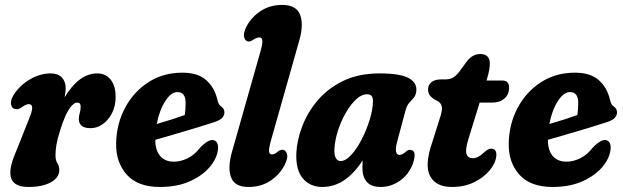

<svg xmlns="http://www.w3.org/2000/svg" viewBox="-20 -752 2538 782"><path d="M46 -307.5Q29 -308 25.2 -325.8Q21.5 -343.5 36 -366Q60.5 -404.5 102 -428.8Q143.5 -453 187 -453Q216 -453 231.8 -436.5Q247.5 -420 247.5 -393Q247.5 -377.5 243 -355.5Q302 -453 376 -453Q410.5 -453 430.8 -427.5Q451 -402 451 -357Q451 -320 436.2 -291.2Q421.5 -262.5 398.2 -246.2Q375 -230 350 -230Q322.5 -230 311.8 -240.5Q301 -251 301 -266Q301 -280 304.8 -291.8Q308.5 -303.5 308.5 -318Q308.5 -334 294.5 -334Q279 -334 261.5 -307.8Q244 -281.5 225.5 -222.5Q214 -186.5 210 -163.5Q206 -140.5 206 -120Q206 -99 213.8 -87Q221.5 -75 221.5 -60Q221.5 -28.5 187 -9.5Q152.5 9.5 96.5 9.5Q39 9.5 26.2 -24.2Q13.5 -58 40 -121.5L98 -267Q112 -301 111 -314.5Q110 -328 97 -328Q86 -328 65 -312.5Q55 -306.5 46 -307.5Z M868 -146.5Q865.5 -110.5 836.5 -74.5Q807.5 -38.5 755.2 -14.5Q703 9.5 631.5 9.5Q540.5 9.5 495.8 -41.2Q451 -92 453 -170Q455 -249 490 -314Q525 -379 585 -417.5Q645 -456 722.5 -456Q786 -456 820 -425.5Q854 -395 865 -347Q868.5 -333 871.8 -327.8Q875 -322.5 880.5 -318.5Q893.5 -310 894 -295.5Q894.5 -282.5 885 -272Q875.5 -261.5 849.5 -253.5Q819.5 -243.5 778 -231Q736.5 -218.5 692.8 -205.8Q649 -193 612.5 -182.5Q612.5 -140 632.2 -116.8Q652 -93.5 688 -93.5Q715.5 -93.5 744 -107.2Q772.5 -121 795.5 -151Q830 -186.5 850.5 -181Q861 -178 865 -168.5Q869 -159 868 -146.5ZM702.5 -377Q676.5 -377 652.8 -339.8Q629 -302.5 618.5 -247Q648 -255.5 678.5 -265.2Q709 -275 732.5 -283.5Q736 -303.5 736 -333Q736 -377 702.5 -377Z M1199.5 -589 1084.5 -183Q1074.5 -148 1075.8 -135.5Q1077 -123 1087.5 -123Q1099.5 -123 1112 -135Q1122 -142.5 1131 -142Q1143.5 -141.5 1148.8 -125Q1154 -108.5 1139 -79.5Q1118.5 -40 1080.5 -15.2Q1042.5 9.5 992.5 9.5Q935.5 9.5 921 -30Q906.5 -69.5 925 -134L1040 -539.5Q1050 -574.5 1048.5 -587Q1047 -599.5 1036.5 -599.5Q1026.5 -599.5 1013 -591Q999.5 -582 992 -583Q979.5 -583.5 974.5 -599.8Q969.5 -616 984.5 -645Q1005 -683.5 1042.8 -707.8Q1080.5 -732 1128.5 -732Q1186.5 -732 1202 -692.5Q1217.5 -653 1199.5 -589Z M1598 -176.5Q1583 -121 1608 -121Q1619 -121 1635 -136Q1643 -142.5 1650.5 -141.5Q1680 -140.5 1662 -86.5Q1645.5 -41.5 1609 -16Q1572.5 9.5 1530.5 9.5Q1492 9.5 1474 -11.2Q1456 -32 1456 -68.5Q1456 -84 1457 -99Q1387.5 9.5 1293 9.5Q1243 9.5 1213.5 -25.2Q1184 -60 1187 -129.5Q1189.5 -181 1210.8 -237.2Q1232 -293.5 1273.2 -342.5Q1314.5 -391.5 1377.2 -422.2Q1440 -453 1526 -453Q1610.5 -453 1645 -433.8Q1679.5 -414.5 1675.5 -380.5Q1673.5 -363 1665.2 -353.8Q1657 -344.5 1647.2 -333.8Q1637.5 -323 1631.5 -301.5ZM1342.5 -150.5Q1340 -123 1347.2 -109.5Q1354.5 -96 1366.5 -96Q1387.5 -96 1410.5 -121Q1433.5 -146 1453.2 -184.5Q1473 -223 1485.8 -264.5Q1498.5 -306 1499 -339Q1499.5 -352.5 1494.2 -360.2Q1489 -368 1474.5 -368Q1453 -368 1431 -347.8Q1409 -327.5 1389.8 -294.8Q1370.5 -262 1357.8 -224Q1345 -186 1342.5 -150.5Z M1764.5 -339.5 1747.5 -348Q1735 -357 1729.2 -365.8Q1723.5 -374.5 1723.5 -387.5Q1723.5 -406.5 1737.2 -417.5Q1751 -428.5 1776 -428.5H1791Q1811 -428.5 1823.2 -434.8Q1835.5 -441 1851 -460.5L1882.5 -503.5Q1905.5 -532 1936 -532Q1975 -532 1975 -493Q1975 -482 1972.5 -467Q1970 -452 1963 -429L1961.5 -424H2026Q2053.5 -424 2053.5 -395Q2053.5 -367 2034.2 -350.5Q2015 -334 1983.5 -334H1933.5L1887 -183Q1874 -140 1880.2 -123.8Q1886.5 -107.5 1906 -107.5Q1927 -107.5 1952 -131.5Q1963 -141 1969 -144Q1975 -147 1981.5 -146.5Q2003.5 -145.5 2001.5 -117.5Q1999 -88.5 1975.2 -59.2Q1951.5 -30 1911.8 -10.2Q1872 9.5 1820.5 9.5Q1755.5 9.5 1731.8 -34.8Q1708 -79 1740.5 -172.5L1770 -266Q1781 -298.5 1780 -313.8Q1779 -329 1764.5 -339.5Z M2467 -146.5Q2464.5 -110.5 2435.5 -74.5Q2406.5 -38.5 2354.2 -14.5Q2302 9.5 2230.5 9.5Q2139.5 9.5 2094.8 -41.2Q2050 -92 2052 -170Q2054 -249 2089 -314Q2124 -379 2184 -417.5Q2244 -456 2321.5 -456Q2385 -456 2419 -425.5Q2453 -395 2464 -347Q2467.5 -333 2470.8 -327.8Q2474 -322.5 2479.5 -318.5Q2492.5 -310 2493 -295.5Q2493.5 -282.5 2484 -272Q2474.5 -261.5 2448.5 -253.5Q2418.5 -243.5 2377 -231Q2335.5 -218.5 2291.8 -205.8Q2248 -193 2211.5 -182.5Q2211.5 -140 2231.2 -116.8Q2251 -93.5 2287 -93.5Q2314.5 -93.5 2343 -107.2Q2371.5 -121 2394.5 -151Q2429 -186.5 2449.5 -181Q2460 -178 2464 -168.5Q2468 -159 2467 -146.5ZM2301.5 -377Q2275.5 -377 2251.8 -339.8Q2228 -302.5 2217.5 -247Q2247 -255.5 2277.5 -265.2Q2308 -275 2331.5 -283.5Q2335 -303.5 2335 -333Q2335 -377 2301.5 -377Z"/></svg>

Font: Fraunces 144pt S100
Style: Bold Italic
Weight: 700
Italic angle: -16°
Version: Version 1.000; ttfautohint (v1.8.3)